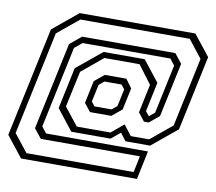

<svg xmlns="http://www.w3.org/2000/svg" viewBox="-93 -842 1097 974"><g transform="rotate(10 456.0 -355.0)"><path d="M75.5 34 -9 -73 111 -637 240.5 -744H836.5L921 -637L839 -251L709 -144H582L552.5 -183L505 -144H303L219 -251L264 -464L394 -571H606L690 -464L658 -313L675.5 -291H678.5L705 -313L758.5 -565L733.5 -597H281.5L242.5 -565L153.5 -145L178.5 -113H703.5L672.5 34ZM98 2.5H650L667.5 -81.5H157L118.5 -129.5L214.5 -580L273.5 -628.5H753.5L792 -580L732.5 -300.5L681.5 -258.5H657L624 -300.5L655 -447.5L584.5 -541.5H403.5L294 -451L254 -265.5L326 -174.5H499.5L563 -227.5L604 -174.5H698.5L809 -265.5L884.5 -621.5L813 -712.5H249.5L139 -621.5L26 -88.5ZM379 -258.5 346 -300.5 370.5 -416.5 420.5 -457.5H531.5L564 -413L540 -300.5L489 -258.5ZM396.5 -291H484.5L511 -313L530 -402L512.5 -424H424.5L398 -402L379 -313Z"/></g></svg>

Font: Tourney Thin Light
Style: Italic
Weight: 300
Italic angle: -12°
Version: Version 1.015